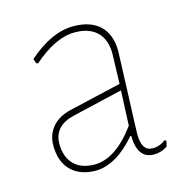

<svg xmlns="http://www.w3.org/2000/svg" viewBox="-77 -531 596 610"><g transform="rotate(-15 221.0 -226.0)"><path d="M215 -457Q272 -457 302.5 -427.5Q333 -398 333 -344Q333 -332 328 -209Q323 -86 323 -73Q323 -17 359 -17Q383 -17 401 -32L407 -29L403 -11Q383 3 358 3Q304 3 303 -73H300Q236 2 169 5Q115 5 85.5 -24.5Q56 -54 56 -107Q56 -143 77.5 -168Q99 -193 138 -202L310 -242L313 -340Q313 -387 287.5 -412Q262 -437 214 -437Q151 -437 77 -372L71 -374L66 -389Q143 -457 215 -457ZM309 -221 143 -182Q76 -166 76 -107Q76 -64 100 -39.5Q124 -15 168 -15Q237 -15 304 -106Z"/></g></svg>

Font: Alegreya Sans Thin
Style: Regular
Weight: 100
Designer: Juan Pablo del Peral
Foundry: Huerta Tipografica
Version: Version 2.007